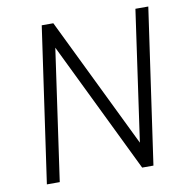

<svg xmlns="http://www.w3.org/2000/svg" viewBox="-81 -802 866 881"><g transform="rotate(-10 352.5 -361.5)"><path d="M67 0 170.5 -723H224.5L520.5 -114.5L607 -723H667L563.5 0H511L214 -611L127 0Z"/></g></svg>

Font: Public Sans ExtraLight
Style: Italic
Weight: 200
Italic angle: -8°
Designer: The Public Sans project authors (U.S. Web Design System). Libre Franklin designed by Pablo Impallari and Rodrigo Fuenzal
Version: Version 1.007; ttfautohint (v1.8.1) -l 8 -r 50 -G 200 -x 14 